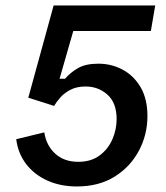

<svg xmlns="http://www.w3.org/2000/svg" viewBox="-20 -670 607 701"><path d="M260.8 10.8Q200.8 10.8 152.9 -10.8Q105 -32.5 75.4 -71.2Q45.8 -110 39.2 -161.7L141.7 -186.7Q149.2 -138.3 181.7 -108.8Q214.2 -79.2 265.8 -79.2Q312.5 -79.2 343.8 -102.5Q375 -125.8 390.4 -161.7Q405.8 -197.5 405.8 -235Q405.8 -294.2 372.5 -324.2Q339.2 -354.2 292.5 -354.2Q260 -354.2 237.1 -342.1Q214.2 -330 200 -313.8Q185.8 -297.5 177.5 -283.3L83.3 -313.3L175.8 -650H546.7L530.8 -556.7H247.5L197.5 -382.5H217.5Q236.7 -405 264.6 -421.2Q292.5 -437.5 339.2 -437.5Q387.5 -437.5 428.3 -415.4Q469.2 -393.3 493.8 -350.8Q518.3 -308.3 518.3 -245.8Q518.3 -178.3 487.1 -119.6Q455.8 -60.8 398.3 -25Q340.8 10.8 260.8 10.8Z"/></svg>

Font: Familjen Grotesk GF Medium
Style: Italic
Weight: 500
Designer: Anders Wikstroem, Jonas Baeckman, Matilda Gysing, Kristian Moeller
Foundry: Familjen STHML AB
Version: Version 2.000; Beta; Release 4; Build 6